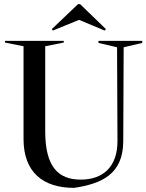

<svg xmlns="http://www.w3.org/2000/svg" viewBox="-20 -898 709 930"><path d="M289 -700H4V-692L94 -674V-225C94 -63 189 12 339 12C471 -8 576 -53 577 -213L579 -669L669 -690V-700H457V-690L547 -669L549 -217C550 -90 479 -28 371 -28C263 -28 199 -89 199 -262V-674L289 -692ZM236 -750 361 -801H365L487 -750L493 -757L368 -878H358L231 -757Z"/></svg>

Font: Mazius Display
Style: Regular
Weight: 400
Designer: Alberto Casagrande & Collletttivo
Foundry: Collletttivo
Version: Version 2.000;Glyphs 3.2 (3217)